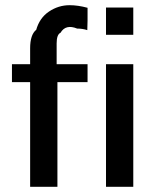

<svg xmlns="http://www.w3.org/2000/svg" viewBox="-20 -719 608 739"><path d="M26 -403V-472H96V-533Q96 -585 119 -604V-603Q132 -650 168.5 -674.5Q205 -699 248 -699Q280 -699 317 -689V-640Q317 -633 316.5 -621Q316 -609 316 -603Q298 -609 277 -609Q233 -627 213 -593Q198 -586 198 -552V-472H317V-403H201V0H96V-403ZM388 0V-472H493V0ZM388 -585V-690H493V-585Z"/></svg>

Font: Coval
Style: Medium
Weight: 500
Foundry: Context Ltd
Version: Version 001.000